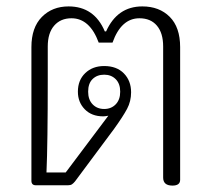

<svg xmlns="http://www.w3.org/2000/svg" viewBox="-20 -578 660 599"><path d="M302 -215Q266 -215 244.5 -237Q223 -259 223 -292Q223 -328 246 -350Q269 -372 305 -372Q344 -372 366.5 -349Q389 -326 389 -290Q389 -262 376.5 -238.5Q364 -215 336 -176L214 -12Q209 -6 204.5 -3Q200 0 192 0H92Q78 0 78 -14V-431Q78 -492 110.5 -525Q143 -558 194 -558Q274 -558 307 -480H311Q346 -558 424 -558Q477 -558 509.5 -525.5Q542 -493 542 -431V-17Q542 1 518 1Q489 1 489 -24V-433Q489 -475 469.5 -498Q450 -521 415 -521Q358 -521 331 -445H288Q260 -521 203 -521Q169 -521 149 -498Q129 -475 129 -433V-333Q129 -129 125 -40H185L318 -217Q308 -215 302 -215ZM355 -292Q355 -317 341 -331Q327 -345 305 -345Q283 -345 269 -331.5Q255 -318 255 -292Q255 -267 269 -252.5Q283 -238 305 -238Q327 -238 341 -252.5Q355 -267 355 -292Z"/></svg>

Font: Maitree Light
Style: Regular
Weight: 300
Designer: CadsonDemak Team
Foundry: CadsonDemak
Version: Version 1.001